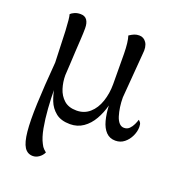

<svg xmlns="http://www.w3.org/2000/svg" viewBox="-135 -627 871 959"><g transform="rotate(20 300.0 -147.0)"><path d="M147 227Q118 227 102 202Q86 177 80.5 121.5Q75 66 78.5 -25.5Q82 -117 93 -250L87 -416Q85 -452 83 -471.5Q81 -491 78 -502Q85 -509 98.5 -515Q112 -521 130 -521Q153 -521 164 -505.5Q175 -490 175 -462Q175 -437 173 -404.5Q171 -372 169 -337Q167 -302 165.5 -268.5Q164 -235 162 -208Q162 -172 172.5 -138.5Q183 -105 207.5 -83Q232 -61 274 -61Q315 -61 344 -86.5Q373 -112 387.5 -155Q402 -198 402 -247Q402 -347 401 -409.5Q400 -472 390 -502Q405 -512 416.5 -516.5Q428 -521 442 -521Q466 -521 480 -500Q494 -479 489 -440L470 -202Q470 -176 473.5 -151.5Q477 -127 483.5 -106Q490 -85 501 -73Q512 -61 527 -61Q544 -61 555 -72Q566 -83 573 -98Q580 -113 583 -124Q588 -121 593 -114Q598 -107 598 -91Q598 -67 586.5 -42.5Q575 -18 555 -2Q535 14 508 14Q478 14 458.5 -6Q439 -26 429.5 -61.5Q420 -97 418 -143H419Q408 -100 387.5 -64Q367 -28 336.5 -7Q306 14 267 14Q219 14 191 -8.5Q163 -31 150 -64.5Q137 -98 132 -132H134Q134 -77 138 -22Q142 33 150.5 79Q159 125 174 153Q181 168 190 176.5Q199 185 203 188Q195 205 179.5 216Q164 227 147 227Z"/></g></svg>

Font: Arima Medium
Style: Regular
Weight: 500
Designer: Joana Correia and Natanael Gama
Foundry: NDISCOVER
Version: Version 1.101;gftools[0.9.23]